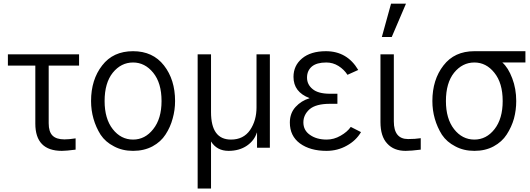

<svg xmlns="http://www.w3.org/2000/svg" viewBox="-20 -831 2979 1080"><path d="M24.4 -461.9Q24.4 -477.5 24.4 -525.4Q124 -525.4 424.8 -525.4Q424.8 -509.8 424.8 -461.9Q381.8 -461.9 253.9 -461.9Q253.9 -380.9 253.9 -137.7Q253.9 -89.8 275.4 -68.4Q296.9 -46.9 342.8 -46.9Q368.2 -46.9 405.3 -52.7Q405.3 -31.2 405.3 10.7Q352.5 17.6 328.1 17.6Q178.7 17.6 178.7 -135.7Q178.7 -244.1 178.7 -461.9Q140.6 -461.9 24.4 -461.9Z M568.4 -262.7Q568.4 -163.1 614.3 -104.5Q660.2 -45.9 728.5 -45.9Q795.9 -45.9 841.8 -104.5Q888.7 -163.1 888.7 -262.7Q888.7 -364.3 841.8 -421.9Q794.9 -479.5 728.5 -479.5Q661.1 -479.5 614.3 -421.9Q568.4 -364.3 568.4 -262.7ZM492.2 -262.7Q492.2 -382.8 554.7 -462.9Q616.2 -543 728.5 -543Q839.8 -543 902.3 -462.9Q964.8 -382.8 964.8 -262.7Q964.8 -211.9 951.2 -164.1Q938.5 -116.2 911.1 -74.2Q884.8 -33.2 837.9 -7.8Q790 17.6 728.5 17.6Q668 17.6 621.1 -7.8Q573.2 -32.2 545.9 -73.2Q519.5 -115.2 505.9 -163.1Q492.2 -210.9 492.2 -262.7Z M1091.8 229.5Q1091.8 41 1091.8 -525.4Q1110.4 -525.4 1167 -525.4Q1167 -444.3 1167 -200.2Q1167 -45.9 1279.3 -45.9Q1349.6 -45.9 1386.7 -99.6Q1422.9 -153.3 1422.9 -226.6Q1422.9 -326.2 1422.9 -525.4Q1441.4 -525.4 1498 -525.4Q1498 -393.6 1498 0Q1480.5 0 1425.8 0Q1425.8 -21.5 1425.8 -85Q1425.8 -85 1424.8 -85Q1411.1 -41 1369.1 -11.7Q1326.2 17.6 1265.6 17.6Q1200.2 17.6 1167 -35.2Q1167 52.7 1167 229.5Q1148.4 229.5 1091.8 229.5Z M1610.4 -141.6Q1610.4 -194.3 1642.6 -229.5Q1674.8 -264.6 1720.7 -278.3Q1720.7 -278.3 1720.7 -279.3Q1630.9 -313.5 1630.9 -398.4Q1630.9 -461.9 1678.7 -502Q1727.5 -543 1813.5 -543Q1932.6 -543 1995.1 -437.5Q1974.6 -428.7 1934.6 -410.2Q1915 -440.4 1883.8 -460Q1852.5 -479.5 1815.4 -479.5Q1761.7 -479.5 1734.4 -457Q1707 -433.6 1707 -394.5Q1707 -355.5 1738.3 -330.1Q1769.5 -303.7 1835.9 -303.7Q1849.6 -303.7 1877.9 -303.7Q1877.9 -290 1877.9 -247.1Q1867.2 -247.1 1835.9 -247.1Q1757.8 -247.1 1721.7 -216.8Q1686.5 -185.5 1686.5 -142.6Q1686.5 -97.7 1723.6 -72.3Q1760.7 -45.9 1817.4 -45.9Q1858.4 -45.9 1895.5 -67.4Q1933.6 -88.9 1953.1 -117.2Q1972.7 -107.4 2010.7 -87.9Q1982.4 -40 1930.7 -11.7Q1878.9 17.6 1816.4 17.6Q1724.6 17.6 1667 -24.4Q1610.4 -66.4 1610.4 -141.6Z M2120.1 -144.5Q2120.1 -239.3 2120.1 -525.4Q2138.7 -525.4 2195.3 -525.4Q2195.3 -430.7 2195.3 -148.4Q2195.3 -48.8 2275.4 -48.8Q2315.4 -48.8 2346.7 -53.7Q2346.7 -32.2 2346.7 10.7Q2292 17.6 2261.7 17.6Q2195.3 17.6 2158.2 -23.4Q2120.1 -63.5 2120.1 -144.5ZM2127.9 -623Q2140.6 -669.9 2179.7 -810.5Q2201.2 -810.5 2263.7 -810.5Q2243.2 -763.7 2183.6 -623Q2169.9 -623 2127.9 -623Z M2412.1 -262.7Q2412.1 -382.8 2474.6 -462.9Q2536.1 -543 2648.4 -543Q2744.1 -543 2935.5 -543Q2935.5 -527.3 2935.5 -479.5Q2903.3 -479.5 2805.7 -479.5Q2838.9 -450.2 2861.3 -390.6Q2883.8 -332 2883.8 -262.7Q2883.8 -211.9 2871.1 -164.1Q2857.4 -116.2 2830.1 -74.2Q2803.7 -33.2 2756.8 -7.8Q2710 17.6 2648.4 17.6Q2587.9 17.6 2541 -7.8Q2493.2 -32.2 2465.8 -73.2Q2439.5 -115.2 2425.8 -163.1Q2412.1 -210.9 2412.1 -262.7ZM2488.3 -262.7Q2488.3 -163.1 2534.2 -104.5Q2580.1 -45.9 2648.4 -45.9Q2715.8 -45.9 2761.7 -104.5Q2807.6 -163.1 2807.6 -262.7Q2807.6 -364.3 2760.7 -421.9Q2714.8 -479.5 2648.4 -479.5Q2581.1 -479.5 2534.2 -421.9Q2488.3 -364.3 2488.3 -262.7Z"/></svg>

Font: Gothic A1
Style: Regular
Weight: 400
Designer: HanYang I&C Co.,Ltd.
Version: Version 2.50